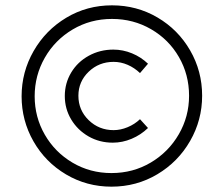

<svg xmlns="http://www.w3.org/2000/svg" viewBox="-20 -709 805 720"><path d="M738 -350Q738 -259 693 -180.5Q648 -102 570 -55.5Q492 -9 398 -9Q305 -9 227.5 -55Q150 -101 105.5 -179Q61 -257 61 -348Q61 -439 106 -517.5Q151 -596 228.5 -642.5Q306 -689 400 -689Q493 -689 570.5 -643.5Q648 -598 693 -520Q738 -442 738 -350ZM110 -348Q110 -270 148 -204Q186 -138 252 -99Q318 -60 398 -60Q479 -60 545.5 -99.5Q612 -139 650.5 -205.5Q689 -272 689 -350Q689 -429 651 -495Q613 -561 546.5 -599.5Q480 -638 400 -638Q319 -638 252.5 -598.5Q186 -559 148 -492.5Q110 -426 110 -348ZM535 -470 505 -435Q484 -455 458.5 -466Q433 -477 406 -477Q351 -477 312.5 -440Q274 -403 274 -350Q274 -296 312.5 -258.5Q351 -221 406 -221Q432 -221 458.5 -232Q485 -243 505 -262L535 -229Q508 -203 473.5 -188.5Q439 -174 403 -174Q353 -174 312 -197.5Q271 -221 247 -261Q223 -301 223 -349Q223 -397 247 -437Q271 -477 313 -500Q355 -523 405 -523Q441 -523 475 -509Q509 -495 535 -470Z"/></svg>

Font: TypoPRO Montserrat
Style: Italic
Weight: 400
Italic angle: -11.3°
Designer: Julieta Ulanovsky
Foundry: Julieta Ulanovsky
Version: Version 6.001